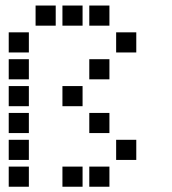

<svg xmlns="http://www.w3.org/2000/svg" viewBox="-20 -708 640 715"><path d="M113.5 -687.5Q112.5 -687.5 112.5 -687.5Q112.5 -687.5 112.5 -686.5V-613.5Q112.5 -612.5 112.5 -612.5Q112.5 -612.5 113.5 -612.5H186.5Q187.5 -612.5 187.5 -612.5Q187.5 -612.5 187.5 -613.5V-686.5Q187.5 -687.5 187.5 -687.5Q187.5 -687.5 186.5 -687.5ZM213.5 -687.5Q212.5 -687.5 212.5 -687.5Q212.5 -687.5 212.5 -686.5V-613.5Q212.5 -612.5 212.5 -612.5Q212.5 -612.5 213.5 -612.5H286.5Q287.5 -612.5 287.5 -612.5Q287.5 -612.5 287.5 -613.5V-686.5Q287.5 -687.5 287.5 -687.5Q287.5 -687.5 286.5 -687.5ZM313.5 -687.5Q312.5 -687.5 312.5 -687.5Q312.5 -687.5 312.5 -686.5V-613.5Q312.5 -612.5 312.5 -612.5Q312.5 -612.5 313.5 -612.5H386.5Q387.5 -612.5 387.5 -612.5Q387.5 -612.5 387.5 -613.5V-686.5Q387.5 -687.5 387.5 -687.5Q387.5 -687.5 386.5 -687.5ZM13.5 -587.5Q12.5 -587.5 12.5 -587.5Q12.5 -587.5 12.5 -586.5V-513.5Q12.5 -512.5 12.5 -512.5Q12.5 -512.5 13.5 -512.5H86.5Q87.5 -512.5 87.5 -512.5Q87.5 -512.5 87.5 -513.5V-586.5Q87.5 -587.5 87.5 -587.5Q87.5 -587.5 86.5 -587.5ZM413.5 -587.5Q412.5 -587.5 412.5 -587.5Q412.5 -587.5 412.5 -586.5V-513.5Q412.5 -512.5 412.5 -512.5Q412.5 -512.5 413.5 -512.5H486.5Q487.5 -512.5 487.5 -512.5Q487.5 -512.5 487.5 -513.5V-586.5Q487.5 -587.5 487.5 -587.5Q487.5 -587.5 486.5 -587.5ZM13.5 -487.5Q12.5 -487.5 12.5 -487.5Q12.5 -487.5 12.5 -486.5V-413.5Q12.5 -412.5 12.5 -412.5Q12.5 -412.5 13.5 -412.5H86.5Q87.5 -412.5 87.5 -412.5Q87.5 -412.5 87.5 -413.5V-486.5Q87.5 -487.5 87.5 -487.5Q87.5 -487.5 86.5 -487.5ZM313.5 -487.5Q312.5 -487.5 312.5 -487.5Q312.5 -487.5 312.5 -486.5V-413.5Q312.5 -412.5 312.5 -412.5Q312.5 -412.5 313.5 -412.5H386.5Q387.5 -412.5 387.5 -412.5Q387.5 -412.5 387.5 -413.5V-486.5Q387.5 -487.5 387.5 -487.5Q387.5 -487.5 386.5 -487.5ZM13.5 -387.5Q12.5 -387.5 12.5 -387.5Q12.5 -387.5 12.5 -386.5V-313.5Q12.5 -312.5 12.5 -312.5Q12.5 -312.5 13.5 -312.5H86.5Q87.5 -312.5 87.5 -312.5Q87.5 -312.5 87.5 -313.5V-386.5Q87.5 -387.5 87.5 -387.5Q87.5 -387.5 86.5 -387.5ZM213.5 -387.5Q212.5 -387.5 212.5 -387.5Q212.5 -387.5 212.5 -386.5V-313.5Q212.5 -312.5 212.5 -312.5Q212.5 -312.5 213.5 -312.5H286.5Q287.5 -312.5 287.5 -312.5Q287.5 -312.5 287.5 -313.5V-386.5Q287.5 -387.5 287.5 -387.5Q287.5 -387.5 286.5 -387.5ZM13.5 -287.5Q12.5 -287.5 12.5 -287.5Q12.5 -287.5 12.5 -286.5V-213.5Q12.5 -212.5 12.5 -212.5Q12.5 -212.5 13.5 -212.5H86.5Q87.5 -212.5 87.5 -212.5Q87.5 -212.5 87.5 -213.5V-286.5Q87.5 -287.5 87.5 -287.5Q87.5 -287.5 86.5 -287.5ZM313.5 -287.5Q312.5 -287.5 312.5 -287.5Q312.5 -287.5 312.5 -286.5V-213.5Q312.5 -212.5 312.5 -212.5Q312.5 -212.5 313.5 -212.5H386.5Q387.5 -212.5 387.5 -212.5Q387.5 -212.5 387.5 -213.5V-286.5Q387.5 -287.5 387.5 -287.5Q387.5 -287.5 386.5 -287.5ZM13.5 -187.5Q12.5 -187.5 12.5 -187.5Q12.5 -187.5 12.5 -186.5V-113.5Q12.5 -112.5 12.5 -112.5Q12.5 -112.5 13.5 -112.5H86.5Q87.5 -112.5 87.5 -112.5Q87.5 -112.5 87.5 -113.5V-186.5Q87.5 -187.5 87.5 -187.5Q87.5 -187.5 86.5 -187.5ZM413.5 -187.5Q412.5 -187.5 412.5 -187.5Q412.5 -187.5 412.5 -186.5V-113.5Q412.5 -112.5 412.5 -112.5Q412.5 -112.5 413.5 -112.5H486.5Q487.5 -112.5 487.5 -112.5Q487.5 -112.5 487.5 -113.5V-186.5Q487.5 -187.5 487.5 -187.5Q487.5 -187.5 486.5 -187.5ZM13.5 -87.5Q12.5 -87.5 12.5 -87.5Q12.5 -87.5 12.5 -86.5V-13.5Q12.5 -12.5 12.5 -12.5Q12.5 -12.5 13.5 -12.5H86.5Q87.5 -12.5 87.5 -12.5Q87.5 -12.5 87.5 -13.5V-86.5Q87.5 -87.5 87.5 -87.5Q87.5 -87.5 86.5 -87.5ZM213.5 -87.5Q212.5 -87.5 212.5 -87.5Q212.5 -87.5 212.5 -86.5V-13.5Q212.5 -12.5 212.5 -12.5Q212.5 -12.5 213.5 -12.5H286.5Q287.5 -12.5 287.5 -12.5Q287.5 -12.5 287.5 -13.5V-86.5Q287.5 -87.5 287.5 -87.5Q287.5 -87.5 286.5 -87.5ZM313.5 -87.5Q312.5 -87.5 312.5 -87.5Q312.5 -87.5 312.5 -86.5V-13.5Q312.5 -12.5 312.5 -12.5Q312.5 -12.5 313.5 -12.5H386.5Q387.5 -12.5 387.5 -12.5Q387.5 -12.5 387.5 -13.5V-86.5Q387.5 -87.5 387.5 -87.5Q387.5 -87.5 386.5 -87.5Z"/></svg>

Font: Doto Black
Style: Regular
Weight: 900
Monospace: yes
Version: Version 1.000